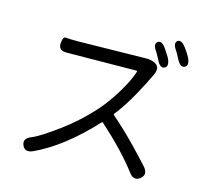

<svg xmlns="http://www.w3.org/2000/svg" viewBox="-121 -981 1241 1153"><g transform="rotate(15 500.0 -404.5)"><path d="M843 13Q807 42 775 0Q692 -111 538 -250Q534 -253 531 -249Q352 -55 178 25Q130 46 113 6Q96 -33 145 -53Q194 -72 308 -156Q409 -231 492 -324Q544 -383 591 -461Q640 -542 657 -598Q658 -603 653 -603L221 -599Q167 -598 170 -643Q173 -687 191 -684.5Q209 -682 268 -682L692 -689Q729 -690 755 -671Q780 -651 760 -607Q728 -539 685 -462Q638 -378 590 -318Q587 -314 591 -310Q660 -251 748 -161Q824 -81 846 -56Q879 -15 843 13ZM811 -665Q785 -652 762 -699Q744 -734 737 -744Q707 -786 731 -802Q754 -818 783 -775Q808 -738 815 -725Q837 -678 811 -665ZM927 -701Q901 -688 877 -734Q858 -771 852 -779Q822 -821 844 -838Q866 -854 897 -812Q918 -784 930 -761Q953 -714 927 -701Z"/></g></svg>

Font: Resource Han Rounded CN
Style: Regular
Weight: 400
Designer: Cyano Hao (round all glyphs); Ryoko NISHIZUKA  (kana, bopomofo & ideographs); Paul D. Hunt (Latin, Greek & Cyrillic); Sa
Foundry: Cyano Hao
Version: 0.990